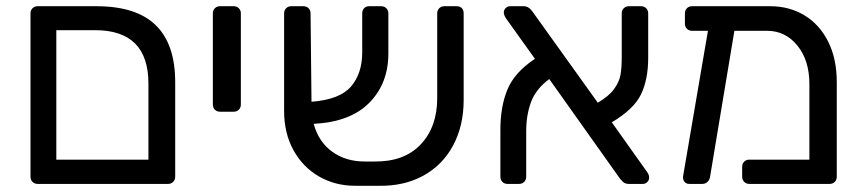

<svg xmlns="http://www.w3.org/2000/svg" viewBox="-20 -591 2781 617"><path d="M78 -23V-548Q78 -558 84.5 -564.5Q91 -571 101 -571H290Q418 -571 480.5 -510Q543 -449 543 -327V-23Q543 -13 536.5 -6.5Q530 0 520 0H101Q91 0 84.5 -6.5Q78 -13 78 -23ZM457 -78V-322Q457 -494 286 -494H161V-78Z M664 -255V-548Q664 -558 670.5 -564.5Q677 -571 687 -571H731Q741 -571 747.5 -564.5Q754 -558 754 -548V-255Q754 -245 747.5 -238.5Q741 -232 731 -232H687Q677 -232 670.5 -238.5Q664 -245 664 -255Z M1470 -548V-270Q1470 -186 1435.5 -122.5Q1401 -59 1338.5 -25.5Q1276 8 1195 6H1121Q1057 6 1005 -24Q953 -54 923 -108.5Q893 -163 893 -234V-548Q893 -558 899.5 -564.5Q906 -571 916 -571H955Q965 -571 971.5 -564.5Q978 -558 978 -548L981 -264Q1072 -271 1108 -313Q1144 -355 1144 -423V-548Q1144 -558 1150 -564.5Q1156 -571 1166 -571H1205Q1215 -571 1221.5 -564.5Q1228 -558 1228 -548V-419Q1228 -323 1167 -261Q1106 -199 988 -193Q1004 -135 1047.5 -103.5Q1091 -72 1152 -72H1184Q1279 -71 1332 -127Q1385 -183 1385 -276V-548Q1385 -558 1391.5 -564.5Q1398 -571 1408 -571H1447Q1458 -571 1464 -565Q1470 -559 1470 -548Z M2066 -20Q2066 -12 2060 -6Q2054 0 2046 0H2001Q1988 0 1981 -7.5Q1974 -15 1973 -16L1745 -337Q1702 -305 1686.5 -263Q1671 -221 1671 -170V-23Q1671 -13 1664.5 -6.5Q1658 0 1648 0H1611Q1601 0 1594.5 -6.5Q1588 -13 1588 -23V-174Q1588 -248 1610.5 -303Q1633 -358 1699 -402L1606 -532Q1599 -543 1599 -551Q1599 -559 1605 -565Q1611 -571 1619 -571H1663Q1679 -571 1691 -554L1901 -261Q1937 -282 1953.5 -305Q1970 -328 1974 -350.5Q1978 -373 1978 -409V-548Q1978 -558 1984.5 -564.5Q1991 -571 2001 -571H2040Q2050 -571 2056.5 -564.5Q2063 -558 2063 -548V-405Q2063 -336 2040 -288Q2017 -240 1946 -198L2059 -39Q2066 -30 2066 -20Z M2669 -327V-23Q2669 -13 2662.5 -6.5Q2656 0 2646 0H2388Q2378 0 2371.5 -6.5Q2365 -13 2365 -23V-55Q2365 -65 2371.5 -71.5Q2378 -78 2388 -78H2581V-321Q2581 -397 2542.5 -444.5Q2504 -492 2445 -492H2340L2262 -24Q2261 -14 2254 -7Q2247 0 2237 0H2195Q2185 0 2179.5 -7Q2174 -14 2175 -24L2255 -492H2204Q2194 -492 2187.5 -498.5Q2181 -505 2181 -515V-548Q2181 -558 2187.5 -564.5Q2194 -571 2204 -571H2455Q2517 -571 2565.5 -541.5Q2614 -512 2641.5 -457Q2669 -402 2669 -327Z"/></svg>

Font: Rubik
Style: Regular
Weight: 400
Designer: Hubert & Fischer
Foundry: Hubert & Fischer
Version: Version 1.100